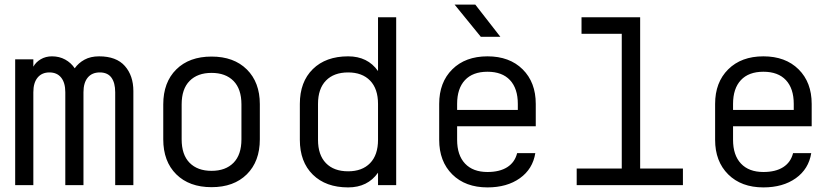

<svg xmlns="http://www.w3.org/2000/svg" viewBox="-20 -805 3640 835"><path d="M46 0V-547H125V-515Q136 -535 157.5 -547.5Q179 -560 206 -560Q238 -560 263.5 -546Q289 -532 305 -508Q321 -531 347.5 -545.5Q374 -560 411 -560Q486 -560 523 -518Q560 -476 560 -409V0H481V-404Q481 -445 464.5 -467.5Q448 -490 414 -490Q380 -490 361.5 -467.5Q343 -445 343 -404V0H264V-404Q264 -445 246 -467.5Q228 -490 195 -490Q162 -490 143.5 -467.5Q125 -445 125 -404V0Z M900 9Q803 9 746.5 -47Q690 -103 690 -199V-351Q690 -447 746.5 -503Q803 -559 900 -559Q997 -559 1053.5 -503Q1110 -447 1110 -352V-199Q1110 -103 1053.5 -47Q997 9 900 9ZM900 -62Q961 -62 995.5 -97Q1030 -132 1030 -199V-351Q1030 -418 995.5 -453Q961 -488 900 -488Q839 -488 804.5 -453Q770 -418 770 -351V-199Q770 -132 804.5 -97Q839 -62 900 -62Z M1703 0H1624V-54Q1579 10 1494 10Q1397 10 1340.5 -45.5Q1284 -101 1284 -197V-353Q1284 -449 1340.5 -504.5Q1397 -560 1494 -560Q1579 -560 1624 -496V-730H1703ZM1494 -490Q1432 -490 1397.5 -454.5Q1363 -419 1363 -353V-197Q1363 -131 1397.5 -95.5Q1432 -60 1494 -60Q1555 -60 1589.5 -95.5Q1624 -131 1624 -197V-353Q1624 -419 1589.5 -454.5Q1555 -490 1494 -490Z M2100 10Q2004 10 1947 -46.5Q1890 -103 1890 -197V-353Q1890 -447 1947 -503.5Q2004 -560 2100 -560Q2196 -560 2253 -503.5Q2310 -447 2310 -353V-256H1968V-197Q1968 -130 2002.5 -93.5Q2037 -57 2100 -57Q2153 -57 2186 -78Q2219 -99 2229 -139H2308Q2297 -70 2241 -30Q2185 10 2100 10ZM1968 -327H2232V-353Q2232 -420 2198 -456.5Q2164 -493 2100 -493Q2036 -493 2002 -456.5Q1968 -420 1968 -353ZM2071 -645 1957 -785H2047L2156 -645Z M2488 0V-72H2684V-658H2509V-730H2764V-72H2950V0Z M3300 10Q3204 10 3147 -46.5Q3090 -103 3090 -197V-353Q3090 -447 3147 -503.5Q3204 -560 3300 -560Q3396 -560 3453 -503.5Q3510 -447 3510 -353V-256H3168V-197Q3168 -130 3202.5 -93.5Q3237 -57 3300 -57Q3353 -57 3386 -78Q3419 -99 3429 -139H3508Q3497 -70 3441 -30Q3385 10 3300 10ZM3168 -327H3432V-353Q3432 -420 3398 -456.5Q3364 -493 3300 -493Q3236 -493 3202 -456.5Q3168 -420 3168 -353Z"/></svg>

Font: Tiny Light
Style: Regular
Weight: 300
Monospace: yes
Designer: Philipp Nurullin, Konstantin Bulenkov
Foundry: JetBrains
Version: Version 2.251; ttfautohint (v1.8.4.7-5d5b)